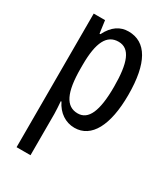

<svg xmlns="http://www.w3.org/2000/svg" viewBox="-193 -730 848 967"><g transform="rotate(30 231.0 -246.5)"><path d="M263 -640C215 -640 175 -615 146 -557H141L131 -630H65V147H146V-93C146 -113 144 -137 142 -165H146C171 -113 216 -83 268 -83C366 -83 421 -185 421 -362C421 -547 366 -640 263 -640ZM245 -570C312 -570 338 -500 338 -361C338 -220 308 -154 246 -154C178 -154 146 -217 146 -358V-378C146 -510 178 -570 245 -570Z"/></g></svg>

Font: Noto Sans Kannada UI ExtraCondensed
Style: Regular
Weight: 400
Width: 2
Designer: Jelle Bosma - Monotype Design Team
Foundry: Monotype Imaging Inc.
Version: Version 2.005